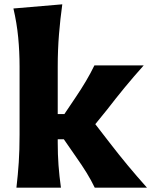

<svg xmlns="http://www.w3.org/2000/svg" viewBox="-20 -860 693 880"><path d="M55.3 0H259.3Q251.8 -53.4 248.2 -102.6Q244.6 -151.9 244.6 -207.5V-221.7H272.6L332.2 -135.6Q355.8 -102.2 376.9 -68.1Q397.9 -34 414.2 0H653.5Q607.6 -51.3 564.9 -102.7Q522.3 -154.1 482.7 -205.6L416.8 -290.9L471.8 -358.7Q510.7 -409.3 551.9 -459.4Q593.1 -509.4 638.8 -560.4H412.8Q395.3 -524.3 374 -488.4Q352.7 -452.5 328.3 -416.3L275.1 -337.2H244.6V-554.4Q244.6 -631.8 250.4 -702.9Q256.2 -773.9 265.5 -840.2L41.5 -821.1Q57.1 -754.2 63.4 -688.5Q69.7 -622.7 69.7 -554.4V-242.4Q69.7 -172.5 66 -116.1Q62.3 -59.7 55.3 0Z"/></svg>

Font: Pinar FD VF
Style: Regular
Weight: 300
Designer: Amin Abedi
Version: Version 2.000